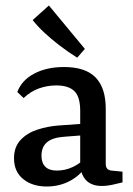

<svg xmlns="http://www.w3.org/2000/svg" viewBox="-20 -671 484 699"><path d="M150 8Q98 8 64.5 -19Q31 -46 31 -95Q31 -136 55 -161.5Q79 -187 116 -199Q153 -211 192 -214L289 -221V-179L212 -173Q171 -170 151 -153Q131 -136 131 -104Q131 -78 145 -64Q159 -50 187 -50Q217 -50 245 -63Q273 -76 289 -96L298 -74Q278 -37 238.5 -14.5Q199 8 150 8ZM43 -336Q59 -379 104.5 -403Q150 -427 213 -427Q291 -427 328 -389Q365 -351 365 -275V-74Q365 -52 386 -50L426 -46V-7Q414 -4 392 1Q370 6 350 6Q318 6 298 -10.5Q278 -27 272 -64V-267Q272 -319 250.5 -339.5Q229 -360 185 -360Q152 -360 121.5 -349Q91 -338 66 -314ZM289 -493 261 -461Q229 -481 197.5 -505Q166 -529 140.5 -553Q115 -577 99 -598L158 -651Z"/></svg>

Font: Yrsa Medium
Style: Regular
Weight: 500
Designer: Anna Giedrys (Yrsa+Rasa design), David Brezina (Yrsa art-direction, Rasa art-direction, design)
Foundry: Rosetta Type Foundry
Version: Version 2.004